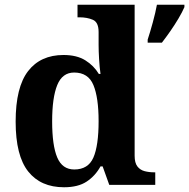

<svg xmlns="http://www.w3.org/2000/svg" viewBox="-20 -780 798 810"><path d="M250 10Q152 10 99 -56.5Q46 -123 46 -267Q46 -412 98.5 -480Q151 -548 248 -548Q304 -548 340 -525.5Q376 -503 397 -468H404Q400 -496.5 398 -531.2Q396 -566 396 -590V-645Q396 -686 371.8 -696.5Q347.5 -707 314.9 -707H307V-760H548V-123Q548 -93 559.5 -78Q571 -63 589.8 -58Q608.6 -53 631 -53H635V0H441L413 -78H404Q382 -38 345.7 -14Q309.5 10 250 10ZM293.3 -65Q352 -65 374 -115.3Q396 -165.6 396 -269Q396 -368.2 374.1 -421.1Q352.3 -474 292.7 -474Q243 -474 221.5 -421.1Q200 -368.1 200 -268Q200 -166.5 221.4 -115.8Q242.9 -65 293.3 -65ZM603 -613Q613 -643 624.5 -685Q636 -727 642 -760H758V-750Q749 -729 733 -702Q717 -675 698.5 -648.5Q680 -622 663 -600H603Z"/></svg>

Font: Noto Serif Khojki
Style: Regular
Weight: 400
Designer: Juan Bruce
Version: Version 2.002